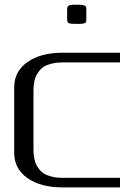

<svg xmlns="http://www.w3.org/2000/svg" viewBox="-20 -812 602 832"><path d="M354 -771V-729Q354 -720.2 352.8 -716.8Q351.6 -713.4 344.7 -710.9Q337.9 -708.5 322.8 -708.5H302.2Q281.7 -708.5 276.4 -712.6Q271 -716.8 271 -729V-771Q271 -776.4 271.5 -778.8Q272 -781.2 274.7 -784.9Q277.3 -788.6 284.2 -790Q291 -791.5 302.2 -791.5H322.8Q337.4 -791.5 344.5 -788.6Q351.6 -785.6 352.8 -782.2Q354 -778.8 354 -771ZM500 -583.5V-541.5H250Q225.1 -541.5 205.1 -536.6Q185.1 -531.7 172.4 -524.4Q159.7 -517.1 150.4 -505.1Q141.1 -493.2 136.2 -482.7Q131.3 -472.2 128.7 -457.5Q126 -442.9 125.5 -433.3Q125 -423.8 125 -410.6V-172.9Q125 -159.7 125.5 -149.9Q126 -140.1 128.7 -125.5Q131.3 -110.8 136.2 -100.3Q141.1 -89.8 150.4 -78.1Q159.7 -66.4 172.4 -58.8Q185.1 -51.3 205.1 -46.4Q225.1 -41.5 250 -41.5H500V0H250Q156.2 0 98.9 -40.3Q41.5 -80.6 41.5 -149.9V-433.1Q41.5 -502.4 98.9 -543Q156.2 -583.5 250 -583.5Z"/></svg>

Font: Gputeks
Style: Regular
Weight: 500
Version: Version 0.9